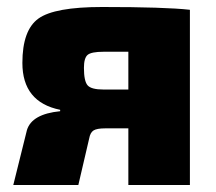

<svg xmlns="http://www.w3.org/2000/svg" viewBox="-20 -529 617 549"><path d="M152 -211V-215Q44 -237 44 -349Q44 -443 90 -476Q136 -509 272 -509Q452 -509 523 -501V0H347V-162H281Q257 -162 247.5 -156Q238 -150 235 -133L204 0H18L57 -157Q71 -203 152 -211ZM347 -273V-381H276Q241 -381 230.5 -372Q220 -363 220 -335Q220 -297 230.5 -285Q241 -273 276 -273Z"/></svg>

Font: Ezarion Extra Bold
Style: Regular
Weight: 800
Designer: Natanael Gama
Version: Version 1.001;PS 001.001;hotconv 1.0.70;makeotf.lib2.5.58329